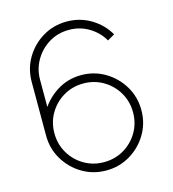

<svg xmlns="http://www.w3.org/2000/svg" viewBox="-111 -827 842 934"><g transform="rotate(-15 310.0 -360.0)"><path d="M310 15Q244 15 189.5 -17.5Q135 -50 102.5 -104.5Q70 -159 70 -225V-495Q70 -561 102.2 -615.5Q134.5 -670 189 -702.5Q243.5 -735 310 -735Q376 -735 431.2 -702Q486.5 -669 517 -615L481 -594Q455.5 -638.5 410.2 -665.8Q365 -693 310 -693Q253.5 -693 208.8 -665.5Q164 -638 138 -593Q112 -548 112 -495V-313L96 -332Q127.5 -390.5 184 -427.8Q240.5 -465 310 -465Q376 -465 430.5 -432.5Q485 -400 517.5 -345.5Q550 -291 550 -225Q550 -159 517.5 -104.5Q485 -50 430.5 -17.5Q376 15 310 15ZM310 -27Q365 -27 410 -53.5Q455 -80 481.5 -125Q508 -170 508 -225Q508 -280 481.5 -325Q455 -370 410 -396.5Q365 -423 310 -423Q255 -423 210 -396.5Q165 -370 138.5 -325Q112 -280 112 -225Q112 -170 138.5 -125Q165 -80 210 -53.5Q255 -27 310 -27Z"/></g></svg>

Font: Manrope ExtraLight
Style: Regular
Weight: 200
Designer: Mikhail Sharanda
Foundry: Mikhail Sharanda
Version: Version 4.505